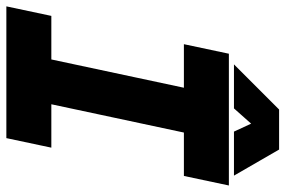

<svg xmlns="http://www.w3.org/2000/svg" viewBox="-184 -731 898 604"><g transform="rotate(90 265.0 -429.0)"><path d="M-17 0 13 -141.5H150L239 -558.5H102L132 -700H546.5L516.5 -558.5H380L291 -141.5H427.5L397.5 0ZM61 -71H350H205.5L324.5 -629.5H469H180H324.5L205.5 -71H61ZM307.5 -858H433.5L515.5 -716H377L352 -770L304 -716H165.5ZM333 -819 278 -761 333 -819H390L420 -761L390 -819Z"/></g></svg>

Font: Tourney Thin Black
Style: Italic
Weight: 900
Italic angle: -12°
Version: Version 1.015